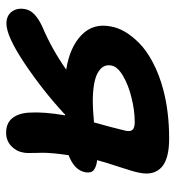

<svg xmlns="http://www.w3.org/2000/svg" viewBox="7 -562 567 621"><g transform="rotate(90 290.5 -251.5)"><path d="M56.2 11.2Q30.3 11.2 17.3 -6.6Q4.4 -24.4 9.8 -50.8Q15.6 -82 68.8 -106Q138.2 -135.3 205.1 -182.1Q131.8 -193.8 92.8 -232.2Q53.7 -270.5 65.9 -328.1Q69.8 -350.1 83 -372.6Q96.2 -395 119.4 -418.2Q142.6 -441.4 181.6 -462.2Q220.7 -482.9 270 -496.1Q342.3 -515.1 428.2 -515.1Q494.1 -515.1 521 -490.5Q547.9 -465.8 539.1 -420.9Q536.1 -402.3 520 -354Q503.9 -305.7 498 -282.2Q519.5 -279.8 530 -271.2Q540.5 -262.7 537.1 -244.1Q530.8 -208.5 481.9 -189.9Q474.1 -136.7 474.1 -106Q474.1 -99.6 474.6 -83.7Q475.1 -67.9 474.9 -58.1Q474.6 -48.3 473.1 -42Q469.2 -20 451.9 -3.9Q434.6 12.2 409.2 12.2Q377.9 12.2 361.8 -8.3Q345.7 -28.8 344.2 -64Q341.3 -109.4 353 -178.2H348.1L349.1 -176.8Q272.9 -106.4 185.1 -47.6Q97.2 11.2 56.2 11.2ZM191.9 -328.1Q186.5 -300.8 215.1 -284.4Q243.7 -268.1 310.1 -268.1Q330.1 -268.1 376 -272Q394 -336.9 402.8 -374Q406.2 -390.1 399.4 -397Q392.6 -403.8 375 -403.8Q336.9 -403.8 294.9 -393.1Q254.9 -383.3 225.1 -365.7Q195.3 -348.1 191.9 -328.1Z"/></g></svg>

Font: Shantell Sans Normal
Style: Italic
Weight: 600
Italic angle: -11.31°
Designer: Stephen Nixon, Anya Danilova, Shantell Martin
Foundry: Arrow Type
Version: Version 1.006;[559af2be0]